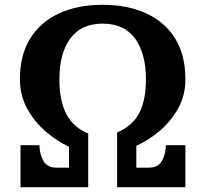

<svg xmlns="http://www.w3.org/2000/svg" viewBox="-20 -780 858 800"><path d="M671 -175H752.5V0H468V-228Q531 -254.5 559.5 -307.8Q588 -361 588 -450Q588 -558 542.5 -619.8Q497 -681.5 407.5 -681.5Q318.5 -681.5 273 -619.8Q227.5 -558 227.5 -450Q227.5 -361 256 -305.5Q284.5 -250 347.5 -223.5V0H65.5V-175H144.5Q144.5 -140 160.2 -110.8Q176 -81.5 214.5 -81.5H267.5V-168.5Q219.5 -190.5 172.2 -230.5Q125 -270.5 94 -326Q63 -381.5 63 -450Q63 -550.5 105.8 -619.5Q148.5 -688.5 226 -724.2Q303.5 -760 407.5 -760Q512 -760 589.5 -724.2Q667 -688.5 709.8 -619.5Q752.5 -550.5 752.5 -450Q752.5 -381.5 721.5 -326.8Q690.5 -272 643.5 -233Q596.5 -194 548 -172.5V-81.5H601Q639.5 -81.5 655.2 -110.8Q671 -140 671 -175Z"/></svg>

Font: Besley* Condensed
Style: Bold
Weight: 700
Width: 3
Designer: Owen Earl
Foundry: indestructible type*
Version: Version 3.000; ttfautohint (v1.8.3)